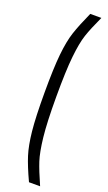

<svg xmlns="http://www.w3.org/2000/svg" viewBox="-172 -775 539 957"><g transform="rotate(20 97.0 -296.5)"><path d="M47 -297Q47 -425 54.5 -499Q62 -573 78 -621.5Q94 -670 127 -743H186Q154 -674 139.5 -630.5Q125 -587 117 -510.5Q109 -434 109 -297Q109 -161 117.5 -84.5Q126 -8 140 35Q154 78 186 150H127Q93 77 77.5 28Q62 -21 54.5 -94Q47 -167 47 -297Z"/></g></svg>

Font: Saira Ultra Condensed
Style: Regular
Weight: 400
Width: 1
Designer: Hector Gatti with collaboration of the Omnibus-Type team
Foundry: Omnibus-Type
Version: Version 1.001; ttfautohint (v1.8)